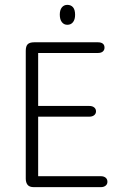

<svg xmlns="http://www.w3.org/2000/svg" viewBox="-20 -770 491 790"><path d="M137 -552H383Q396 -552 403 -558Q410 -564 410 -574Q410 -585 403 -590.5Q396 -596 383 -596H121Q102 -596 94 -588Q86 -580 86 -561V-35Q86 -19 93.5 -9.5Q101 0 119 0H395Q407 0 414.5 -6Q422 -12 422 -22Q422 -33 414.5 -39Q407 -45 395 -45H137V-290H348Q360 -290 367.5 -296Q375 -302 375 -312Q375 -322 367.5 -328Q360 -334 348 -334H137ZM257 -750Q243 -750 234.5 -739.5Q226 -729 226 -710Q226 -690 234.5 -679Q243 -668 257 -668Q272 -668 280.5 -679Q289 -690 289 -709Q289 -730 280.5 -740Q272 -750 257 -750Z"/></svg>

Font: Beiruti Light
Style: Regular
Weight: 300
Designer: Arlette Boutros
Foundry: Boutros
Version: Version 1.41